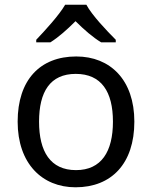

<svg xmlns="http://www.w3.org/2000/svg" viewBox="-20 -786 645 816"><path d="M347 -766H257C231 -721 171 -656 134 -617V-606H194C229 -628 265 -660 301 -696C337 -660 375 -627 410 -606H472V-617C434 -655 371 -721 347 -766ZM551 -269C551 -446 449 -546 304 -546C150 -546 55 -446 55 -269C55 -91 159 10 301 10C454 10 551 -91 551 -269ZM146 -269C146 -396 193 -472 302 -472C411 -472 460 -396 460 -269C460 -142 411 -63 303 -63C194 -63 146 -142 146 -269Z"/></svg>

Font: Noto Sans Bhaiksuki
Style: Regular
Weight: 400
Designer: Monotype Design Team
Foundry: Monotype Imaging Inc.
Version: Version 2.002